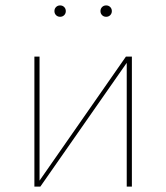

<svg xmlns="http://www.w3.org/2000/svg" viewBox="-20 -689 614 709"><path d="M387 -633Q381 -627 372 -627Q363 -627 357 -633Q351 -639 351 -648Q351 -657 357 -663Q363 -669 372 -669Q381 -669 387 -663Q393 -657 393 -648Q393 -639 387 -633ZM217 -633Q211 -627 202 -627Q193 -627 187 -633Q181 -639 181 -648Q181 -657 187 -663Q193 -669 202 -669Q211 -669 217 -663Q223 -657 223 -648Q223 -639 217 -633ZM107 0V-480H126V-22L445 -480H467V0H448V-457L129 0Z"/></svg>

Font: Cantarell Thin
Style: Regular
Weight: 100
Designer: Dave Crossland, Nikolaus Waxweiler, Florian Fecher, Jacques Le Bailly, Eben Sorkin, Alexei Vanyashin, Alexios Zavras, Em
Version: Version 0.303